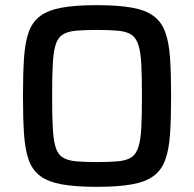

<svg xmlns="http://www.w3.org/2000/svg" viewBox="-20 -716 752 744"><path d="M355 8Q273 8 220 -1.5Q167 -11 136 -34Q105 -57 91 -97Q77 -137 73 -197.5Q69 -258 69 -344Q69 -430 73 -490.5Q77 -551 91 -591Q105 -631 136 -654Q167 -677 220 -686.5Q273 -696 355 -696Q437 -696 490.5 -686.5Q544 -677 575 -654Q606 -631 620.5 -591Q635 -551 639 -490.5Q643 -430 643 -344Q643 -258 639 -197.5Q635 -137 620.5 -97Q606 -57 575 -34Q544 -11 490.5 -1.5Q437 8 355 8ZM355 -88Q405 -88 437.5 -91Q470 -94 488.5 -106Q507 -118 516 -145.5Q525 -173 527.5 -220.5Q530 -268 530 -344Q530 -420 527.5 -467.5Q525 -515 516 -542.5Q507 -570 488.5 -582Q470 -594 437.5 -597Q405 -600 355 -600Q306 -600 274 -597Q242 -594 223 -582Q204 -570 195.5 -542.5Q187 -515 184.5 -467.5Q182 -420 182 -344Q182 -268 184.5 -220.5Q187 -173 195.5 -145.5Q204 -118 223 -106Q242 -94 274 -91Q306 -88 355 -88Z"/></svg>

Font: Saira Thin Medium
Style: Regular
Weight: 500
Version: Version 1.101